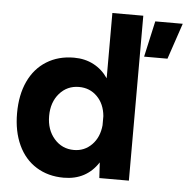

<svg xmlns="http://www.w3.org/2000/svg" viewBox="-52 -771 818 835"><g transform="rotate(5 357.0 -354.0)"><path d="M407 -68Q355 12 256 12Q188 12 136.5 -20Q85 -52 57.5 -111.5Q30 -171 30 -250Q30 -330 57.5 -389Q85 -448 136.5 -480Q188 -512 256 -512Q304 -512 342 -492Q380 -472 405 -435V-720H540V0H411ZM290 -112Q336 -112 368 -144.5Q400 -177 405 -230V-270Q400 -323 368 -355Q336 -387 289 -387Q237 -387 203.5 -348.5Q170 -310 170 -250Q170 -190 204 -151Q238 -112 290 -112ZM594 -700H714L661 -543H559Z"/></g></svg>

Font: Oak Sans
Style: Bold
Weight: 700
Designer: Erik Kennedy, Walven
Foundry: Erik Kennedy, Walven
Version: Version 1.000